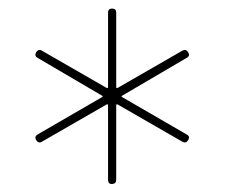

<svg xmlns="http://www.w3.org/2000/svg" viewBox="-20 -790 540 459"><path d="M70.3 -468.8 223.6 -557.6Q227.5 -559.6 223.6 -561.5L70.3 -651.4Q61.5 -656.2 66.4 -665Q72.3 -673.8 80.1 -668.9L234.4 -580.1Q238.3 -578.1 238.3 -582V-759.8Q238.3 -769.5 248 -769.5Q257.8 -769.5 257.8 -759.8V-582Q257.8 -578.1 261.7 -580.1L416 -668.9Q424.8 -673.8 429.7 -665Q435.5 -656.2 425.8 -651.4L272.5 -561.5Q268.6 -559.6 272.5 -557.6L425.8 -468.8Q435.5 -463.9 429.7 -455.1Q424.8 -446.3 416 -451.2L261.7 -540Q257.8 -542 257.8 -538.1V-360.4Q257.8 -350.6 248 -350.1Q238.3 -349.6 238.3 -360.4V-538.1Q238.3 -542 234.4 -540L80.1 -451.2Q72.3 -446.3 66.4 -455.1Q61.5 -463.9 70.3 -468.8Z"/></svg>

Font: Rounded-X Mgen+ 2m thin
Style: Regular
Weight: 100
Designer: [Source Han Sans]
Ryoko NISHIZUKA  (kana & ideographs); Paul D. Hunt (Latin, Greek & Cyrillic); Wenlong ZHANG  (bopomofo
Version: Version 1.059.20150602